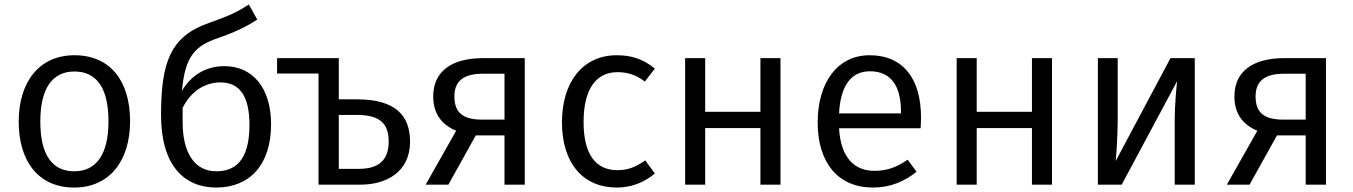

<svg xmlns="http://www.w3.org/2000/svg" viewBox="-20 -829 6076 862"><path d="M314 -581C156 -581 64 -461 64 -283C64 -103 154 13 313 13C472 13 564 -107 564 -285C564 -467 474 -581 314 -581ZM314 -508C413 -508 467 -435 467 -285C467 -133 411 -60 313 -60C215 -60 161 -133 161 -283C161 -435 217 -508 314 -508Z M987 -532C900 -532 834 -486 797 -421C811 -583 860 -624 961 -659C1043 -687 1095 -715 1135 -741L1097 -809C1043 -773 1000 -755 918 -726C745 -666 703 -549 703 -312C703 -86 807 13 951 13C1098 13 1197 -86 1197 -271C1197 -434 1115 -532 987 -532ZM951 -60C857 -60 800 -138 800 -280V-345C839 -422 902 -459 970 -459C1050 -459 1100 -406 1100 -268C1100 -104 1032 -60 951 -60Z M1583 -383H1501V-566L1504 -568H1224V-499H1410V0H1599C1716 0 1821 -58 1821 -193C1821 -309 1757 -383 1583 -383ZM1592 -71H1501V-313H1582C1690 -313 1725 -271 1725 -193C1725 -102 1671 -71 1592 -71Z M2149 -568C2008 -568 1925 -509 1925 -396C1925 -324 1958 -271 2028 -242L1891 0H1993L2116 -221H2245V0H2336V-568ZM2144 -292C2059 -292 2020 -323 2020 -396C2020 -468 2065 -498 2148 -498H2245V-292Z M2749 -581C2597 -581 2503 -461 2503 -280C2503 -96 2598 13 2749 13C2814 13 2871 -9 2920 -50L2877 -109C2835 -80 2801 -65 2752 -65C2659 -65 2600 -130 2600 -281C2600 -433 2659 -505 2752 -505C2801 -505 2838 -491 2875 -463L2920 -521C2868 -564 2815 -581 2749 -581Z M3394 0H3484V-568H3394V-327H3146V-568H3056V0H3146V-254H3394Z M4115 -302C4115 -474 4036 -581 3884 -581C3739 -581 3651 -457 3651 -279C3651 -98 3743 13 3899 13C3977 13 4040 -14 4095 -58L4055 -112C4005 -78 3963 -62 3906 -62C3820 -62 3755 -116 3747 -253H4113C4114 -265 4115 -283 4115 -302ZM4025 -320H3747C3754 -453 3807 -509 3886 -509C3980 -509 4025 -443 4025 -328Z M4613 0H4703V-568H4613V-327H4365V-568H4275V0H4365V-254H4613Z M5344 -568H5235L4989 -106C4991 -125 4998 -212 4998 -294V-568H4909V0H5016L5265 -465C5263 -449 5254 -372 5254 -279V0H5344Z M5746 -568C5605 -568 5522 -509 5522 -396C5522 -324 5555 -271 5625 -242L5488 0H5590L5713 -221H5842V0H5933V-568ZM5741 -292C5656 -292 5617 -323 5617 -396C5617 -468 5662 -498 5745 -498H5842V-292Z"/></svg>

Font: Glow Sans SC Normal Book
Style: Regular
Weight: 500
Designer: Ryoko NISHIZUKA (kana, bopomofo & ideographs); Paul D. Hunt (Latin, Greek & Cyrillic); Sandoll Communications, Soo-young
Version: Version 0.93